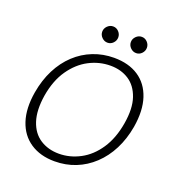

<svg xmlns="http://www.w3.org/2000/svg" viewBox="-124 -772 829 889"><g transform="rotate(20 290.0 -328.0)"><path d="M241 12Q171 12 122 -20.5Q73 -53 53 -113.5Q33 -174 47 -257Q58 -321 84 -372Q110 -423 148.5 -459Q187 -495 235.5 -514Q284 -533 338 -533Q410 -533 458.5 -501Q507 -469 527 -408.5Q547 -348 533 -264Q522 -201 496 -150Q470 -99 431 -62.5Q392 -26 344 -7Q296 12 241 12ZM248 -28Q302 -28 352 -54.5Q402 -81 437.5 -134Q473 -187 486 -264Q499 -341 481.5 -392Q464 -443 425.5 -468Q387 -493 335 -493Q280 -493 230 -467Q180 -441 143.5 -388.5Q107 -336 94 -258Q82 -182 99 -130.5Q116 -79 155.5 -53.5Q195 -28 248 -28ZM284 -588Q268 -588 256 -600Q244 -612 244 -628Q244 -644 256 -656Q268 -668 284 -668Q300 -668 311.5 -656Q323 -644 323 -628Q323 -612 311.5 -600Q300 -588 284 -588ZM425 -588Q409 -588 397 -600Q385 -612 385 -628Q385 -644 397 -656Q409 -668 425 -668Q441 -668 452.5 -656Q464 -644 464 -628Q464 -612 452.5 -600Q441 -588 425 -588Z"/></g></svg>

Font: DM Sans 10pt ExtraLight
Style: Italic
Weight: 250
Italic angle: -10°
Version: Version 4.004;gftools[0.9.30]